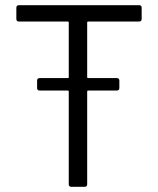

<svg xmlns="http://www.w3.org/2000/svg" viewBox="-20 -720 609 740"><path d="M516 -637H320Q316 -637 316 -633V-423Q316 -419 320 -419H430Q440 -419 440 -409V-381Q440 -371 430 -371H320Q316 -371 316 -367V-10Q316 0 306 0H255Q245 0 245 -10V-367Q245 -371 241 -371H133Q123 -371 123 -381V-409Q123 -419 133 -419H241Q245 -419 245 -423V-633Q245 -637 241 -637H53Q43 -637 43 -647V-690Q43 -700 53 -700H516Q526 -700 526 -690V-647Q526 -637 516 -637Z"/></svg>

Font: Amber EN
Style: Regular
Weight: 400
Designer: Jeremy Tribby
Foundry: Tribby Type Co.
Version: Version 1.403 November 24, 2021